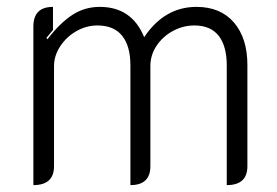

<svg xmlns="http://www.w3.org/2000/svg" viewBox="-20 -529 805 558"><path d="M77 -452Q77 -509 134 -509V-442L115 -419L118 -415Q154 -462 190 -485.5Q226 -509 270 -509Q363 -509 399 -421Q458 -509 551 -509Q621 -509 660 -463.5Q699 -418 699 -340V-46Q699 9 639 9V-339Q639 -395 615.5 -425Q592 -455 545 -455Q512 -455 482.5 -439Q453 -423 435 -396Q417 -369 417 -337V-46Q417 9 359 9V-339Q359 -395 335 -425Q311 -455 263 -455Q231 -455 202 -438.5Q173 -422 155 -394.5Q137 -367 137 -337V-46Q137 9 77 9Z"/></svg>

Font: K2D ExtraLight
Style: Regular
Weight: 275
Designer: Katatrad Aksorn Co.,Ltd.
Foundry: Cadson Demak Co.,Ltd.
Version: Version 1.000; ttfautohint (v1.6)